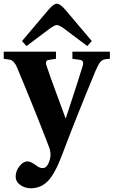

<svg xmlns="http://www.w3.org/2000/svg" viewBox="-32 -767 609 1029"><path d="M86 -547 229 -716Q255 -747 273 -747Q290 -747 317 -716L460 -547L436 -520L311 -614Q284 -633 273 -633Q262 -633 235 -614L110 -520ZM-12 -452V-490H268V-452L230 -446Q207 -443 218 -413Q236 -358 274.5 -255Q313 -152 319 -134H321Q395 -359 412 -416Q419 -443 397 -446L356 -452V-490H557V-452L536 -450Q516 -448 505 -434Q494 -420 479 -385Q366 -112 302 60Q263 164 225 203Q187 242 133 242Q102 242 77 224.5Q52 207 52 179Q52 150 72 124Q92 98 116 98Q132 98 161 119Q179 134 197 134Q223 134 236 85Q244 54 230 19Q157 -172 59 -406Q44 -442 21 -447Z"/></svg>

Font: Heuristica
Style: Bold
Weight: 700
Version: Version 1.0.2